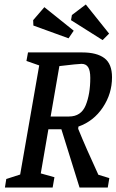

<svg xmlns="http://www.w3.org/2000/svg" viewBox="-20 -837 520 857"><path d="M419 -57 468 -42 461 0H335L254 -260H196L162 -63L223 -46L215 0H2L8 -38L70 -58L155 -545L98 -565L105 -603H347Q412 -603 446 -577.5Q480 -552 480 -492Q480 -419 439 -357.5Q398 -296 330 -272L329 -262Q364 -176 419 -57ZM206 -317H288Q342 -317 362.5 -367Q383 -417 383 -489Q383 -522 373.5 -537Q364 -552 344 -552Q329 -552 245 -542ZM297 -747 301 -770 363 -817 467 -687 438 -658ZM129 -723 128 -747 178 -805 309 -700 286 -666Z"/></svg>

Font: Grenze
Style: Italic
Weight: 400
Italic angle: -10°
Designer: Renata Polastri
Foundry: Omnibus-Type
Version: Version 1.002; ttfautohint (v1.8)